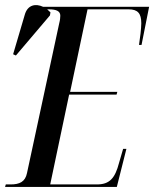

<svg xmlns="http://www.w3.org/2000/svg" viewBox="-50 -741 611 761"><path d="M-30 0H413L451 -151H438L422 -96C406 -34 384 -10 334 -10H149L224 -366H412L415 -377H228L297 -704H460C496 -704 510 -688 510 -649C510 -628 505 -589 501 -563H511L541 -714H121C91 -728 59 -722 48 -682L2 -526L13 -521L148 -680L150 -692C146 -696 141 -700 137 -704H144C173 -704 189 -697 189 -679C189 -672 188 -661 185 -650L57 -55C50 -20 27 -10 -8 -10H-27Z"/></svg>

Font: Noto Serif Display ExtraCondensed Medium
Style: Italic
Weight: 500
Width: 2
Italic angle: -12°
Designer: Monotype Design Team
Foundry: Monotype Imaging Inc.
Version: Version 2.009